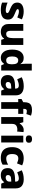

<svg xmlns="http://www.w3.org/2000/svg" viewBox="1958 -2765 817 4773"><g transform="rotate(90 2366.5 -378.5)"><path d="M467 -166Q467 -112 442.5 -72.5Q418 -33 366 -11.5Q314 10 234 10Q176 10 132.5 3Q89 -4 45 -22V-158Q93 -137 145.5 -125Q198 -113 233 -113Q271 -113 288 -123Q305 -133 305 -151Q305 -164 296.5 -174Q288 -184 262.5 -197Q237 -210 187 -230Q138 -251 106.5 -273Q75 -295 59.5 -326Q44 -357 44 -402Q44 -480 104.5 -519.5Q165 -559 265 -559Q318 -559 365 -548Q412 -537 462 -514L414 -400Q374 -418 335 -429Q296 -440 265 -440Q237 -440 222 -432.5Q207 -425 207 -410Q207 -399 215.5 -389.5Q224 -380 248.5 -369Q273 -358 320 -338Q367 -319 400 -298Q433 -277 450 -246Q467 -215 467 -166Z M1097 -549V0H969L947 -70H937Q920 -42 893.5 -24.5Q867 -7 835.5 1.5Q804 10 770 10Q714 10 670 -11Q626 -32 601 -76.5Q576 -121 576 -191V-549H745V-238Q745 -182 763.5 -153Q782 -124 823 -124Q884 -124 906 -169Q928 -214 928 -299V-549Z M1414 10Q1326 10 1269.5 -62Q1213 -134 1213 -274Q1213 -415 1270 -487Q1327 -559 1419 -559Q1477 -559 1513 -536Q1549 -513 1571 -479H1575Q1572 -497 1568.5 -530.5Q1565 -564 1565 -597V-760H1734V0H1606L1572 -71H1565Q1544 -37 1508 -13.5Q1472 10 1414 10ZM1478 -124Q1533 -124 1555 -157Q1577 -190 1578 -257V-272Q1578 -345 1556.5 -384Q1535 -423 1476 -423Q1434 -423 1408.5 -385Q1383 -347 1383 -271Q1383 -196 1408.5 -160Q1434 -124 1478 -124Z M2125 -560Q2232 -560 2291 -510.5Q2350 -461 2350 -364V0H2233L2200 -74H2196Q2173 -45 2148.5 -26Q2124 -7 2092.5 1.5Q2061 10 2015 10Q1942 10 1894 -33Q1846 -76 1846 -166Q1846 -254 1907.5 -296Q1969 -338 2088 -343L2182 -346V-362Q2182 -402 2161.5 -420Q2141 -438 2105 -438Q2069 -438 2030 -426.5Q1991 -415 1951 -398L1900 -510Q1945 -534 2002 -547Q2059 -560 2125 -560ZM2131 -248Q2068 -246 2043 -225.5Q2018 -205 2018 -170Q2018 -139 2036 -125Q2054 -111 2082 -111Q2124 -111 2153 -136.5Q2182 -162 2182 -206V-250Z M2811 -423H2687V0H2519V-423H2441V-505L2521 -548V-574Q2521 -645 2542 -686.5Q2563 -728 2606 -746.5Q2649 -765 2711 -765Q2755 -765 2790 -758Q2825 -751 2855 -741L2815 -625Q2800 -629 2781 -633Q2762 -637 2739 -637Q2712 -637 2699.5 -620.5Q2687 -604 2687 -574V-549H2811Z M3210 -559Q3223 -559 3239 -557.5Q3255 -556 3264 -554L3250 -396Q3241 -398 3227 -399.5Q3213 -401 3196 -401Q3165 -401 3133 -390.5Q3101 -380 3080.5 -353Q3060 -326 3060 -275V0H2891V-549H3018L3044 -459H3051Q3075 -501 3117 -530Q3159 -559 3210 -559Z M3521 -549V0H3353V-549ZM3438 -767Q3474 -767 3501 -751Q3528 -735 3528 -689Q3528 -644 3501 -627.5Q3474 -611 3438 -611Q3400 -611 3373.5 -627.5Q3347 -644 3347 -689Q3347 -735 3373.5 -751Q3400 -767 3438 -767Z M3902 10Q3820 10 3760.5 -19.5Q3701 -49 3669.5 -111.5Q3638 -174 3638 -272Q3638 -372 3673.5 -435.5Q3709 -499 3772 -529Q3835 -559 3916 -559Q3970 -559 4013.5 -548Q4057 -537 4091 -520L4042 -393Q4007 -407 3977 -416Q3947 -425 3916 -425Q3882 -425 3858 -408.5Q3834 -392 3821.5 -358Q3809 -324 3809 -273Q3809 -222 3822 -189.5Q3835 -157 3859 -141Q3883 -125 3917 -125Q3961 -125 3999.5 -138Q4038 -151 4073 -173V-35Q4039 -13 3999 -1.5Q3959 10 3902 10Z M4438 -560Q4545 -560 4604 -510.5Q4663 -461 4663 -364V0H4546L4513 -74H4509Q4486 -45 4461.5 -26Q4437 -7 4405.5 1.5Q4374 10 4328 10Q4255 10 4207 -33Q4159 -76 4159 -166Q4159 -254 4220.5 -296Q4282 -338 4401 -343L4495 -346V-362Q4495 -402 4474.5 -420Q4454 -438 4418 -438Q4382 -438 4343 -426.5Q4304 -415 4264 -398L4213 -510Q4258 -534 4315 -547Q4372 -560 4438 -560ZM4444 -248Q4381 -246 4356 -225.5Q4331 -205 4331 -170Q4331 -139 4349 -125Q4367 -111 4395 -111Q4437 -111 4466 -136.5Q4495 -162 4495 -206V-250Z"/></g></svg>

Font: Noto Sans Cham ExtraBold
Style: Regular
Weight: 800
Version: Version 2.002